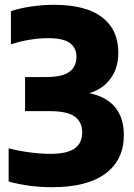

<svg xmlns="http://www.w3.org/2000/svg" viewBox="-20 -770 560 800"><path d="M196.5 10Q102 10 16 -13.5V-152Q56 -141.5 103 -135.2Q150 -129 190.5 -129Q260 -129 291.2 -151.5Q322.5 -174 322.5 -218.5Q322.5 -261.5 291.5 -284.2Q260.5 -307 185.5 -307H84.5V-449H171.5Q240.5 -449 269.5 -471Q298.5 -493 298.5 -532Q298.5 -571 270.8 -591Q243 -611 181.5 -611Q142.5 -611 101 -604Q59.5 -597 25.5 -585V-723.5Q60 -735.5 109.5 -742.8Q159 -750 204 -750Q338 -750 405.5 -698Q473 -646 473 -550.5Q473 -487.5 441.2 -443.2Q409.5 -399 352.5 -382Q496 -351 496 -206.5Q496 -104 419.8 -47Q343.5 10 196.5 10Z"/></svg>

Font: Encode Sans SemiCondensed SemiCondensed ExtraBold
Style: Regular
Weight: 800
Width: 4
Designer: Multiple Designers
Foundry: Impallari Type
Version: Version 3.000; ttfautohint (v1.8.3) -l 8 -r 50 -G 200 -x 14 